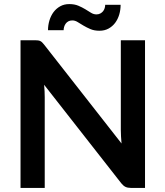

<svg xmlns="http://www.w3.org/2000/svg" viewBox="-20 -920 810 940"><path d="M690 -723V0H621Q605 0 594.2 -5.2Q583.5 -10.5 573.5 -23L196 -505Q199 -472 199 -444V0H80.5V-723H151Q159.5 -723 165.8 -722.2Q172 -721.5 176.8 -719.2Q181.5 -717 186 -712.8Q190.5 -708.5 196 -701.5L575 -217.5Q573.5 -235 572.5 -252Q571.5 -269 571.5 -283.5V-723ZM452 -849.5Q463 -849.5 471.2 -854Q479.5 -858.5 484.8 -865.2Q490 -872 492.5 -880.2Q495 -888.5 495 -896.5H570.5Q570.5 -871.5 563.8 -848.8Q557 -826 543.8 -808.2Q530.5 -790.5 511.2 -780Q492 -769.5 467 -769.5Q441.5 -769.5 422.8 -777.5Q404 -785.5 388.5 -794.8Q373 -804 360.2 -812Q347.5 -820 334 -820Q322.5 -820 314.5 -815.5Q306.5 -811 301.5 -804Q296.5 -797 294 -788.5Q291.5 -780 291.5 -772H215Q215 -796.5 222 -819.8Q229 -843 242.2 -860.8Q255.5 -878.5 274.8 -889.2Q294 -900 319 -900Q344.5 -900 363.5 -892Q382.5 -884 397.5 -874.8Q412.5 -865.5 425.5 -857.5Q438.5 -849.5 452 -849.5Z"/></svg>

Font: Lato 2
Style: Bold
Weight: 700
Designer: Lukasz Dziedzic with Adam Twardoch and Botio Nikoltchev
Foundry: tyPoland Lukasz Dziedzic
Version: Version 2.015; 2015-08-06; http://www.latofonts.com/